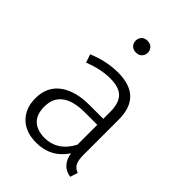

<svg xmlns="http://www.w3.org/2000/svg" viewBox="-221 -857 972 972"><g transform="rotate(45 265.5 -371.0)"><path d="M462 11Q393 0 381 -76Q323 11 218 11Q142 11 99 -32Q56 -75 56 -145Q56 -228 114.5 -271.5Q173 -315 273 -315H373V-365Q373 -427 345 -456Q317 -485 252 -485Q189 -485 110 -455L95 -499Q178 -534 260 -534Q431 -534 431 -368V-116Q431 -73 442.5 -55Q454 -37 475 -30ZM228 -36Q324 -36 373 -130V-272H282Q203 -272 160.5 -241Q118 -210 118 -148Q118 -40 228 -36ZM252 -669Q232 -669 220.5 -681Q209 -693 209 -711Q209 -729 220.5 -741Q232 -753 252 -753Q273 -753 284.5 -740.5Q296 -728 296 -711Q296 -694 284.5 -681.5Q273 -669 252 -669Z"/></g></svg>

Font: Trujillo Light
Style: Regular
Weight: 300
Designer: Fira Sans original fonts by bBox Type GmbH, Carrois Corporate GbR, & Edenspiekermann AG / Changes by Cristiano Sobral
Foundry: Fira Sans original fonts by bBox Type GmbH, Carrois Corporate GbR, & Edenspiekermann AG / Changes by Cristiano Sobral
Version: Version 4.301;July 28, 2020;FontCreator 13.0.0.2655 64-bit